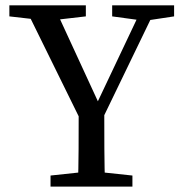

<svg xmlns="http://www.w3.org/2000/svg" viewBox="-20 -689 673 709"><path d="M166.6 0H469V-40.8L328.4 -55.8H307.1L166.6 -40.8V0ZM267.6 0H368C365 -89.2 365 -184.4 365 -300.5H270.6C270.6 -183.4 270.6 -87.2 267.6 0ZM287.8 -224.4H346.1L561.2 -669.3H509.3L323.7 -277.6L358.5 -277.9L178 -669.3H68.9L287.8 -224.4ZM14.6 -628.5 145.8 -613.5H167.2L297 -628.5V-669.3H14.6V-628.5ZM394.2 -628.5 504.3 -613.5H523.5L622.9 -628.5V-669.3H394.2V-628.5Z"/></svg>

Font: Source Serif Variable
Style: Regular
Weight: 389
Designer: Frank Grießhammer
Foundry: Adobe Systems Incorporated
Version: Version 3.001;hotconv 1.0.111;makeotfexe 2.5.65597